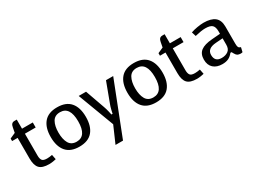

<svg xmlns="http://www.w3.org/2000/svg" viewBox="-39 -1359 3069 2285"><g transform="rotate(-30 1495.5 -216.5)"><path d="M112 -584Q117 -613 130 -627Q143 -641 167 -641H199V-516H347V-447H199V-145Q199 -103 214.5 -81Q230 -59 281 -59Q312 -59 352 -67L365 -1Q354 3 322.5 7.5Q291 12 270 12Q175 12 137 -29.5Q99 -71 99 -164V-447H23V-482L99 -516Z M686 12Q565 12 505 -58.5Q445 -129 445 -258Q445 -387 505 -457.5Q565 -528 686 -528Q808 -528 868 -457.5Q928 -387 928 -258Q928 -129 868 -58.5Q808 12 686 12ZM822 -258Q822 -460 687 -460Q614 -460 582.5 -404.5Q551 -349 551 -258Q551 -167 582.5 -111.5Q614 -56 687 -56Q822 -56 822 -258Z M1221 -130H1205Q1203 -141 1194 -179.5Q1185 -218 1173 -251L1079 -516H978L1165 -19L1066 208H1169L1452 -516H1353L1254 -251Q1241 -218 1232 -179.5Q1223 -141 1221 -130Z M1740 12Q1619 12 1559 -58.5Q1499 -129 1499 -258Q1499 -387 1559 -457.5Q1619 -528 1740 -528Q1862 -528 1922 -457.5Q1982 -387 1982 -258Q1982 -129 1922 -58.5Q1862 12 1740 12ZM1876 -258Q1876 -460 1741 -460Q1668 -460 1636.5 -404.5Q1605 -349 1605 -258Q1605 -167 1636.5 -111.5Q1668 -56 1741 -56Q1876 -56 1876 -258Z M2144 -584Q2149 -613 2162 -627Q2175 -641 2199 -641H2231V-516H2379V-447H2231V-145Q2231 -103 2246.5 -81Q2262 -59 2313 -59Q2344 -59 2384 -67L2397 -1Q2386 3 2354.5 7.5Q2323 12 2302 12Q2207 12 2169 -29.5Q2131 -71 2131 -164V-447H2055V-482L2131 -516Z M2941 -53 2927 7Q2926 8 2919.5 10Q2913 12 2902 12Q2873 11 2858 2.5Q2843 -6 2829 -31L2814 -58H2798Q2771 -22 2736 -5Q2701 12 2651 12Q2574 12 2529 -28.5Q2484 -69 2484 -145Q2484 -223 2534 -261Q2584 -299 2690 -307L2804 -316V-349Q2804 -409 2778 -434.5Q2752 -460 2682 -460Q2631 -460 2541 -438L2523 -497Q2557 -510 2609 -519Q2661 -528 2699 -528Q2800 -528 2851.5 -487.5Q2903 -447 2903 -358V-123Q2903 -89 2910 -74.5Q2917 -60 2941 -53ZM2708 -247Q2586 -238 2586 -150Q2586 -56 2680 -56Q2733 -56 2768.5 -81.5Q2804 -107 2804 -165V-254Z"/></g></svg>

Font: Voces
Style: Regular
Weight: 400
Designer: Ana Paula Megda, Pablo Ugerman
Foundry: Ana Paula Megda, Pablo Ugerman
Version: Version 1.100